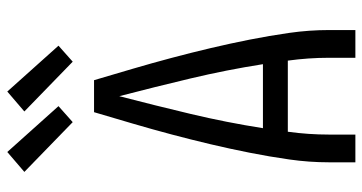

<svg xmlns="http://www.w3.org/2000/svg" viewBox="-260 -760 1019 540"><g transform="rotate(-90 250.0 -489.5)"><path d="M64 0V-74Q64 -130 72 -186Q80 -242 91 -297.5Q102 -353 115 -408Q128 -463 142.5 -517.5Q157 -572 173 -626.5Q189 -681 205 -735H295Q311 -681 327 -626.5Q343 -572 357.5 -517.5Q372 -463 385 -408Q398 -353 409 -297.5Q420 -242 428 -186Q436 -130 436 -74V0H358V-74Q358 -103 356 -132Q354 -161 350 -190H150Q146 -161 144 -132Q142 -103 142 -74V0ZM160 -260H340Q324 -362 300 -463Q276 -564 250 -664Q224 -564 200 -463Q176 -362 160 -260ZM347 -795 207 -931 263 -979 392 -835ZM177 -795 37 -931 93 -979 222 -835Z"/></g></svg>

Font: Iosevka Term Curly
Style: Regular
Weight: 400
Designer: Belleve Invis
Foundry: Belleve Invis
Version: Version 32.3.0